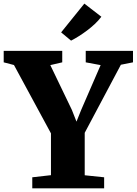

<svg xmlns="http://www.w3.org/2000/svg" viewBox="-42 -1018 739 1038"><path d="M233.5 -71V-297L33.5 -666.5L-22 -681V-743H294.5V-681L230 -666L346.5 -424L371.5 -360.5L397 -424L502 -666L421.5 -681V-743H677V-681L611.5 -668L416 -300V-70.5L521 -59.5V0H132.5V-59.5ZM342 -798.5 288.5 -843 414 -998.5 506 -927.5Q490.5 -907 470.5 -888.2Q450.5 -869.5 428.5 -853Q406.5 -836.5 384.8 -822.8Q363 -809 342.5 -798.5Z"/></svg>

Font: Merriweather 36pt Black
Style: Regular
Weight: 900
Version: Version 2.100